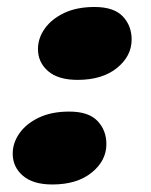

<svg xmlns="http://www.w3.org/2000/svg" viewBox="-20 -504 422 536"><path d="M126 11Q72 11 43.8 -13.5Q15.5 -38 15.5 -75Q15.5 -105.5 34.5 -132.2Q53.5 -159 88.8 -175.8Q124 -192.5 173.5 -192.5Q227 -192.5 252 -166.5Q277 -140.5 277 -101.5Q277 -55.5 236 -22.2Q195 11 126 11ZM196.5 -281Q142.5 -281 114.2 -305.5Q86 -330 86 -367Q86 -397.5 105 -424.2Q124 -451 159.2 -467.8Q194.5 -484.5 244 -484.5Q297.5 -484.5 322.5 -458.5Q347.5 -432.5 347.5 -393.5Q347.5 -347.5 306.5 -314.2Q265.5 -281 196.5 -281Z"/></svg>

Font: Fraunces 9pt S050 Black
Style: Italic
Weight: 900
Italic angle: -16°
Version: Version 1.000; ttfautohint (v1.8.3)